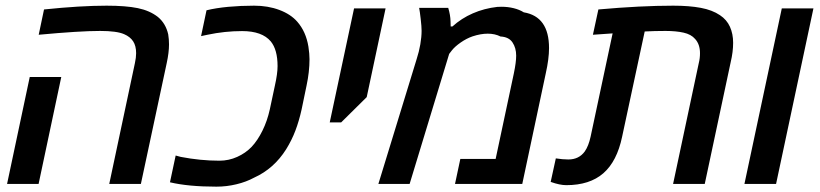

<svg xmlns="http://www.w3.org/2000/svg" viewBox="-20 -661 2948 690"><path d="M469.2 -469.7Q469.2 -496.1 458.5 -512.5Q447.8 -528.8 426.3 -538.1Q399.9 -549.8 339.8 -549.8Q266.1 -549.8 119.1 -536.1L138.2 -627Q269 -640.6 363.3 -640.6Q432.1 -640.6 475.1 -631.8Q518.1 -623 547.4 -600.1Q575.7 -576.7 584.5 -537.6Q587.4 -520 587.4 -501.5Q587.4 -472.2 579.1 -434.1L486.3 0H372.6L464.8 -434.1Q469.2 -454.1 469.2 -469.7ZM86.9 -384.3H200.2L118.7 0H5.4Z M590.8 -5.9 611.3 -102.1 629.4 -97.2Q700.2 -83.5 768.6 -83.5Q802.2 -83.5 832.5 -97.2Q862.8 -110.8 884.3 -133.3Q905.8 -156.2 923.1 -191.2Q940.4 -226.1 949.7 -268.1L967.8 -353Q977.5 -396 977.5 -423.3Q977.5 -482.4 953.1 -512.2Q921.9 -549.3 850.1 -549.3Q788.1 -549.3 725.6 -536.1Q707 -531.7 702.6 -531.2L722.2 -624Q755.9 -632.3 800.5 -636.5Q845.2 -640.6 893.1 -640.6Q943.4 -640.6 984.1 -625.2Q1024.9 -609.9 1048.3 -583Q1079.6 -547.4 1088.4 -493.2Q1092.3 -467.3 1092.3 -448.2Q1092.3 -402.8 1081.5 -352.5L1064 -268.1Q1054.7 -226.1 1041.5 -191.4Q1028.3 -156.7 1008.3 -124.5Q964.4 -54.7 893.1 -22.5Q865.2 -7.3 829.8 1.2Q794.4 9.8 757.8 9.8Q656.7 9.8 590.8 -5.9Z M1252.4 -630.9H1365.7L1297.9 -312L1206.1 -221.2H1165Z M1495.1 -550.3Q1495.1 -565.4 1491.9 -592.8Q1488.8 -620.1 1486.3 -632.8H1590.8Q1598.6 -606.9 1599.1 -584.5Q1599.6 -577.6 1599.6 -565.9H1606Q1638.2 -595.2 1679.2 -613Q1720.2 -630.9 1767.1 -636.2Q1772 -636.7 1782.2 -636.7Q1805.2 -636.7 1825.9 -631.6Q1846.7 -626.5 1862.3 -616.7Q1953.1 -601.6 1953.1 -488.3Q1953.1 -449.7 1941.4 -397.5L1856.9 0H1615.2L1634.3 -89.8H1761.2L1826.7 -397.5Q1835 -437.5 1835 -460.9Q1835 -488.8 1821.8 -508.5Q1808.6 -528.3 1778.8 -529.8Q1758.8 -540 1732.9 -540Q1707.5 -540 1678.2 -530.3Q1656.7 -522.9 1635.7 -508.3Q1614.7 -493.7 1604 -480L1594.2 -467.3L1452.1 0H1339.8L1477.5 -449.2Q1485.8 -474.6 1490.5 -501.5Q1495.1 -528.3 1495.1 -550.3Z M1959 -7.3 1977.5 -91.8Q2002 -87.9 2022.5 -87.9Q2060.5 -87.9 2081.5 -116.7Q2095.2 -136.2 2102.5 -169.9L2181.6 -541L2110.8 -536.1L2130.4 -627Q2282.7 -640.6 2399.4 -640.6Q2457 -640.6 2498.5 -632.8Q2540 -625 2567.4 -606.4Q2591.8 -590.3 2603.3 -564.7Q2614.7 -539.1 2614.7 -507.3Q2614.7 -474.6 2606 -438L2512.7 0H2398.9L2491.2 -434.1Q2495.6 -451.2 2495.6 -469.7Q2495.6 -502 2478 -521Q2463.9 -537.6 2436.5 -543.7Q2409.2 -549.8 2371.6 -549.8Q2332 -549.8 2296.9 -547.9L2215.8 -169.9Q2197.3 -81.1 2148.2 -38.3Q2099.1 4.4 2015.1 4.4Q1991.7 4.4 1959 -7.3Z M2789.6 -630.9H2903.3L2769 0H2655.3Z"/></svg>

Font: Viking Open Sans Light
Style: Bold Italic
Weight: 600
Italic angle: -12°
Foundry: Ascender Corporation
Version: Version 2.000